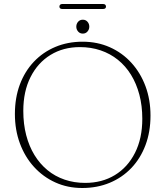

<svg xmlns="http://www.w3.org/2000/svg" viewBox="-20 -923 828 960"><path d="M393 -714.5Q467 -714.5 529.2 -686.8Q591.5 -659 637 -609Q682.5 -559 707.5 -491.8Q732.5 -424.5 732.5 -345Q732.5 -264 707.5 -197.5Q682.5 -131 636.8 -83Q591 -35 528.5 -9Q466 17 391 17Q318 17 256.8 -10.8Q195.5 -38.5 150 -88.5Q104.5 -138.5 79.5 -206Q54.5 -273.5 54.5 -353Q54.5 -434 79.2 -500.2Q104 -566.5 149.5 -614.5Q195 -662.5 257 -688.5Q319 -714.5 393 -714.5ZM691.5 -329Q691.5 -394 676.8 -449.8Q662 -505.5 635 -549.2Q608 -593 569.5 -624Q531 -655 483 -671.2Q435 -687.5 379.5 -687.5Q296.5 -687.5 232.8 -648.5Q169 -609.5 132.8 -537.8Q96.5 -466 96.5 -368.5Q96.5 -303 111 -247.2Q125.5 -191.5 152.5 -147.5Q179.5 -103.5 217.5 -72.2Q255.5 -41 303.2 -24.8Q351 -8.5 406 -8.5Q490 -8.5 554.2 -47.5Q618.5 -86.5 655 -158.8Q691.5 -231 691.5 -329ZM394 -755Q379.5 -755 370.5 -765.5Q361.5 -776 361.5 -789.5Q361.5 -804 370.5 -814.2Q379.5 -824.5 394 -824.5Q408.5 -824.5 417.5 -814.2Q426.5 -804 426.5 -789.5Q426.5 -776 417.5 -765.5Q408.5 -755 394 -755ZM277 -890Q277 -896 280.8 -899.5Q284.5 -903 291.5 -903H495Q502.5 -903 506.2 -899.5Q510 -896 510 -890Q510 -884.5 506.2 -881.2Q502.5 -878 495 -878H291.5Q284.5 -878 280.8 -881.2Q277 -884.5 277 -890Z"/></svg>

Font: Fraunces Thin
Style: Regular
Weight: 250
Version: Version 1.000;[b76b70a41]